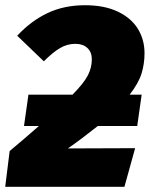

<svg xmlns="http://www.w3.org/2000/svg" viewBox="-35 -716 574 736"><path d="M462 -353H508L491 -233H340Q272 -179 225 -147L483 -148L442 0H-15L2 -137Q55 -181 114 -233H57L74 -353H243Q287 -398 302 -427.5Q317 -457 317 -489Q317 -516 300 -532Q283 -548 254 -548Q223 -548 195.5 -532Q168 -516 133 -481L31 -579Q84 -636 147.5 -666Q211 -696 291 -696Q365 -696 416.5 -671.5Q468 -647 493.5 -605.5Q519 -564 519 -512Q519 -471 507.5 -434Q496 -397 462 -353Z"/></svg>

Font: FiraGO Heavy
Style: Italic
Weight: 900
Italic angle: -8°
Designer: bBox Type GmbH
Foundry: bBox Type GmbH
Version: Version 1.001